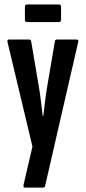

<svg xmlns="http://www.w3.org/2000/svg" viewBox="-20 -672 392 877"><path d="M94.5 185Q85.2 185 87.6 172.1L128.2 -2.5L14.5 -479.1Q11.5 -491.5 20.8 -491.5H112.3Q121.6 -491.5 122.6 -482.1L156.6 -280.6Q162.3 -249.1 166.8 -212.2Q171.3 -175.2 175.1 -142.6H177.9Q181.7 -175.2 186.3 -212.5Q190.9 -249.7 196.3 -281.2L230.6 -482.9Q231.6 -491.5 240.6 -491.5H330Q334.6 -491.5 336.8 -488.3Q338.9 -485.1 336.9 -478.9L186.2 176.4Q184.4 185 175.9 185ZM104.2 -571.2Q93.8 -571.2 93.8 -581.6V-641.4Q93.8 -651.7 104.2 -651.7H248.6Q258.9 -651.7 258.9 -641.4V-581.6Q258.9 -571.2 248.6 -571.2Z"/></svg>

Font: Sofia Sans Extra Condensed
Style: Regular
Weight: 400
Designer: Botio Nikoltchev, Ani Petrova
Foundry: lettersoup
Version: Version 4.101